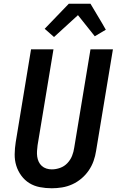

<svg xmlns="http://www.w3.org/2000/svg" viewBox="-20 -999 640 1027"><path d="M257 8Q224 8 193 2Q162 -4 137 -19.5Q112 -35 94 -59.5Q76 -84 67 -113Q58 -142 58.5 -174Q59 -206 64 -238L146 -735H266L181 -222Q179 -207 178 -191.5Q177 -176 179 -161.5Q181 -147 187 -134Q193 -121 203.5 -111.5Q214 -102 228 -97.5Q242 -93 257 -93Q279 -93 301.5 -101Q324 -109 340.5 -126.5Q357 -144 365.5 -165.5Q374 -187 377 -209L464 -735H584L494 -192Q490 -165 480.5 -138Q471 -111 454.5 -87Q438 -63 415.5 -44Q393 -25 366.5 -13Q340 -1 312 3.5Q284 8 257 8ZM269 -801 219 -845 348 -979H464L526 -875L546 -840L487 -805L397 -918Z"/></svg>

Font: Iosevka Aile Oblique
Style: Bold
Weight: 700
Italic angle: -9°
Designer: Belleve Invis
Foundry: Belleve Invis
Version: Version 31.1.0; ttfautohint (v1.8.4)